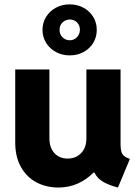

<svg xmlns="http://www.w3.org/2000/svg" viewBox="-20 -839 630 867"><path d="M48.8 -195.3V-525.4H203.1V-215.8Q203.1 -171.4 226.1 -147.2Q249 -123 285.2 -123Q323.2 -123 346.9 -148.2Q370.6 -173.3 370.1 -215.8V-525.4H524.4V-183.6Q524.9 -164.6 528.3 -153.3Q531.7 -142.1 540.5 -134.8Q549.3 -127.4 566.4 -121.1L512.7 7.8Q468.8 -3.4 442.9 -19.8Q417 -36.1 406.7 -59.6H402.3Q370.1 -27.3 330.3 -9.8Q290.5 7.8 244.1 7.8Q189 7.8 144.5 -15.6Q100.1 -39.1 74.5 -85Q48.8 -130.9 48.8 -195.3ZM171.9 -704.1Q171.9 -736.8 188.2 -762.9Q204.6 -789.1 232.4 -804.2Q260.3 -819.3 294.9 -819.3Q329.1 -819.3 356.9 -804.2Q384.8 -789.1 400.9 -762.7Q417 -736.3 417 -704.1Q417 -671.9 401.1 -645.5Q385.3 -619.1 357.2 -604Q329.1 -588.9 294.9 -588.9Q260.7 -588.9 232.7 -604Q204.6 -619.1 188.2 -645.5Q171.9 -671.9 171.9 -704.1ZM340.8 -705.1Q340.8 -724.6 328.1 -737.5Q315.4 -750.5 294.9 -751Q275.4 -750.5 262 -737.3Q248.5 -724.1 249 -704.1Q248.5 -684.6 262 -670.9Q275.4 -657.2 294.9 -657.2Q314.5 -657.2 327.6 -671.1Q340.8 -685.1 340.8 -705.1Z"/></svg>

Font: Reddit Sans Strawberry ExBold
Style: Regular
Weight: 800
Designer: Stephen Hutchings
Foundry: Reddit
Version: Version 1.013